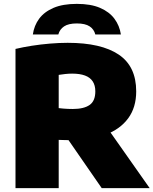

<svg xmlns="http://www.w3.org/2000/svg" viewBox="-20 -971 792 991"><path d="M60 0V-718.5Q98 -727.5 144 -734.8Q190 -742 238 -746Q286 -750 329 -750Q502.5 -750 592.8 -689.2Q683 -628.5 683 -499.5Q683 -416.5 641.5 -360.2Q600 -304 524.8 -275.8Q449.5 -247.5 348.5 -247.5Q332.5 -247.5 316 -248Q299.5 -248.5 283 -249V0ZM505 0 270.5 -339H514L752.5 0ZM356 -408.5Q412.5 -408.5 442.2 -429Q472 -449.5 472 -499.5Q472 -530.5 458.5 -551Q445 -571.5 418.5 -581.2Q392 -591 352.5 -591Q335 -591 316.5 -589Q298 -587 283 -584.5V-413Q294.5 -411.5 306.8 -410.5Q319 -409.5 331.5 -409Q344 -408.5 356 -408.5ZM149.5 -793Q156 -839 182.2 -874.5Q208.5 -910 256.5 -930.5Q304.5 -951 376.5 -951Q448.5 -951 496.2 -930.5Q544 -910 570.5 -874.5Q597 -839 604 -793H472Q465.5 -819.5 442.8 -834.8Q420 -850 376.5 -850Q333.5 -850 310.8 -834.8Q288 -819.5 281 -793Z"/></svg>

Font: Encode Sans SC SemiExpanded Black
Style: Regular
Weight: 900
Width: 6
Designer: Multiple Designers
Foundry: Impallari Type
Version: Version 3.002